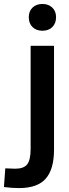

<svg xmlns="http://www.w3.org/2000/svg" viewBox="-100 -732 349 973"><path d="M45.9 -645Q45.9 -675.3 64.9 -693.6Q84 -711.9 115.2 -711.9Q145.5 -711.9 164.8 -693.6Q184.1 -675.3 184.1 -645Q184.1 -613.3 165 -594.7Q146 -576.2 115.2 -576.2Q84 -576.2 64.9 -594.7Q45.9 -613.3 45.9 -645ZM55.2 22V-500H173.8V25.9Q173.8 125.5 131.8 173.3Q89.8 221.2 -3.9 221.2Q-38.6 221.2 -80.1 215.8L-73.2 121.1Q-41 123 -22.9 123Q20 123 37.6 101.1Q55.2 79.1 55.2 22Z"/></svg>

Font: LT Hoop SemBd
Style: Regular
Weight: 600
Designer: Daniel Lyons
Foundry: LyonsType
Version: Version 1.000